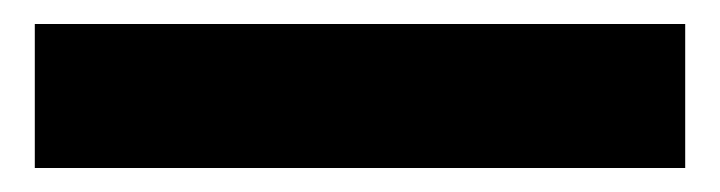

<svg xmlns="http://www.w3.org/2000/svg" viewBox="-20 45 600 160"><path d="M9 185V65H551V185Z"/></svg>

Font: Ubuntu Sans Mono
Style: Regular
Weight: 400
Monospace: yes
Designer: Dalton Maag Ltd
Foundry: Dalton Maag Ltd
Version: Version 1.006